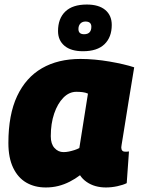

<svg xmlns="http://www.w3.org/2000/svg" viewBox="-20 -817 621 847"><path d="M447 10Q423 10 401.5 4Q380 -2 362 -14.5Q344 -27 333 -44Q312 -28 287.5 -15.5Q263 -3 237 3.5Q211 10 182 10Q133 10 96 -11.5Q59 -33 38 -77Q17 -121 17 -186Q17 -311 55.5 -393Q94 -475 165 -516Q236 -557 335 -557Q366 -557 398.5 -554Q431 -551 463 -545.5Q495 -540 523 -533.5Q551 -527 572 -520Q557 -430 547 -368Q537 -306 531 -268Q525 -230 521.5 -209Q518 -188 516.5 -178.5Q515 -169 515 -167Q515 -158 519 -153Q523 -148 532 -148Q536 -148 540.5 -148Q545 -148 549 -149L539 -9Q523 -1 497.5 4.5Q472 10 447 10ZM330 -164 368 -404Q357 -409 344 -410.5Q331 -412 317 -412Q285 -412 259.5 -386Q234 -360 219 -316Q204 -272 204 -216Q204 -182 220.5 -164Q237 -146 260 -146Q272 -146 284 -148.5Q296 -151 308.5 -155Q321 -159 330 -164ZM346 -591Q293 -591 264.5 -615Q236 -639 236 -680Q236 -735 268 -766Q300 -797 363 -797Q416 -797 444.5 -773Q473 -749 473 -707Q473 -653 441 -622Q409 -591 346 -591ZM351 -666Q367 -666 375 -674.5Q383 -683 383 -699Q383 -722 357 -722Q343 -722 334.5 -713Q326 -704 326 -689Q326 -666 351 -666Z"/></svg>

Font: Georama ExtraCondensed Thin ExtraBold
Style: Italic
Weight: 800
Italic angle: -9°
Version: Version 1.001